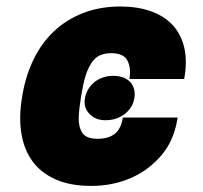

<svg xmlns="http://www.w3.org/2000/svg" viewBox="-20 -573 638 602"><path d="M49 -267 50.4 -275.6Q60.7 -336.3 85.6 -387.3Q110.4 -438.2 149.3 -475Q188.2 -511.7 240.6 -532.1Q293 -552.6 358 -552.6Q409.8 -552.6 451.3 -538.4Q492.9 -524.1 519.9 -495.9Q546.9 -467.7 557.4 -425.1Q567.8 -382.5 557.5 -325.3H385.7Q391.7 -360.4 379.3 -383.5Q367.2 -406.2 328.8 -406.2Q293 -406.2 274.9 -386Q266 -376.1 259.4 -363.1Q252.8 -350.1 248.4 -335.6Q244 -321 240.8 -305.8Q237.6 -290.5 235.1 -275.6L233.7 -267Q231.2 -251.8 229.4 -236.7Q227.6 -221.6 226.9 -206.7Q225.5 -176.8 237.6 -157.3Q249.6 -137.8 286.2 -137.8Q319.6 -137.8 339.5 -153.1Q359.4 -168.3 365.1 -204.5H536.9Q526.6 -134.2 487.2 -87.4Q446.4 -39.1 389.7 -14.6Q333.1 9.9 265.6 9.9Q200.6 9.9 154.8 -10.3Q109 -30.5 82.2 -66.9Q55.4 -103.3 47.1 -154.3Q38.7 -205.3 49 -267ZM246.4 -265.6Q249.3 -281.6 257.5 -294.6Q265.6 -307.5 277.3 -316.6Q289.1 -325.6 303.8 -330.4Q318.5 -335.2 334.5 -335.2Q352.3 -335.2 365.8 -330.3Q379.3 -325.3 388 -316.1Q396.7 -306.8 400.2 -294Q403.8 -281.2 401.3 -265.6Q398.8 -249.3 390.3 -236.3Q381.7 -223.4 369.5 -214.3Q357.2 -205.3 342.2 -200.6Q327.1 -196 311.1 -196Q279.1 -196 259.9 -216.6Q241.1 -236.9 246.4 -265.6Z"/></svg>

Font: Inter P Black
Style: Italic
Weight: 900
Italic angle: -9.40001°
Designer: Rasmus Andersson
Foundry: rsms
Version: Version 3.018;git-588b23468